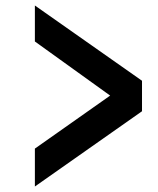

<svg xmlns="http://www.w3.org/2000/svg" viewBox="-20 -705 576 699"><path d="M107 -164V-26L497 -300V-411L107 -685V-554L381 -357Z"/></svg>

Font: Bithumb Trading Sans Bold
Style: Bold
Weight: 700
Designer: Ham Hyungwon
Foundry: Bithumb
Version: Version 0.500;FEAKit 1.0